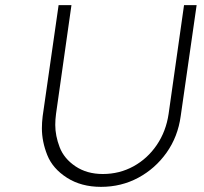

<svg xmlns="http://www.w3.org/2000/svg" viewBox="-20 -720 793 747"><path d="M373 7Q296 7 240.5 -28.5Q185 -64 164 -116.5Q143 -169 143 -221Q143 -244 146 -268L208 -700H258L198 -277Q195 -255 195 -234Q195 -192 212 -147.5Q229 -103 273.5 -73Q318 -43 380 -43Q445 -43 499.5 -73Q554 -103 590 -156Q626 -209 636 -277L696 -700H745L683 -268Q672 -188 628 -126Q584 -64 518 -28.5Q452 7 373 7Z"/></svg>

Font: Lexend ExtLt
Style: Italic
Weight: 250
Italic angle: -8.13011°
Designer: Bonnie Shaver-Troup, Thomas Jockin
Foundry: Lexend
Version: Version 1.007